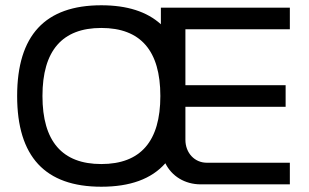

<svg xmlns="http://www.w3.org/2000/svg" viewBox="-20 -699 1173 728"><path d="M364 9C473 9 554 -20 607 -80C631 -31 681 0 741 0H1079V-82H764C718 -82 683 -119 683 -169V-294H1063V-376H683V-588H1079V-670H590V-607C537 -655 462 -679 364 -679C151 -679 45 -565 45 -335C45 -105 151 9 364 9ZM141 -335C141 -507 216 -593 364 -593C513 -593 588 -507 588 -335C588 -163 513 -77 364 -77C216 -77 141 -163 141 -335Z"/></svg>

Font: LT Wave Alt
Style: Regular
Weight: 400
Designer: Daniel Lyons
Version: Version 2.5 (Glyphs App)